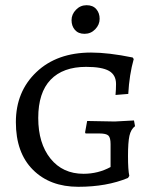

<svg xmlns="http://www.w3.org/2000/svg" viewBox="-20 -709 606 738"><path d="M315 -244 307 -200 309 -196H362C379.3 -196 390.8 -193.3 396.5 -188C402.2 -182.7 405 -171.7 405 -155V-67C389 -58.3 372.3 -51.8 355 -47.5C337.7 -43.2 319.7 -41 301 -41C247.7 -41 205.3 -60.5 174 -99.5C142.7 -138.5 127 -190.5 127 -255.5C127 -320.5 142.8 -369.5 174.5 -402.5C206.2 -435.5 251.7 -452 311 -452C351.7 -452 381 -446.8 399 -436.5C417 -426.2 426 -409.3 426 -386C426 -372 425.3 -358 424 -344L473 -348C475.7 -397.3 482.7 -442 494 -482L490 -488C428 -500.7 374.7 -507 330 -507C242.7 -507 172.7 -482 120 -432C67.3 -382 41 -317.8 41 -239.5C41 -161.2 62.8 -100.2 106.5 -56.5C150.2 -12.8 208.3 9 281 9C353.7 9 417.3 -2.3 472 -25L477 -33C473.7 -48.3 472 -73.7 472 -109C472 -144.3 473.8 -170.3 477.5 -187C481.2 -203.7 488.3 -216 499 -224L495 -246L421 -242ZM346 -596.5C357.3 -608.2 363 -621.5 363 -636.5C363 -651.5 358.7 -664 350 -674C341.3 -684 329 -689 313 -689C297 -689 283.3 -683.2 272 -671.5C260.7 -659.8 255 -646.5 255 -631.5C255 -616.5 259.3 -604 268 -594C276.7 -584 289 -579 305 -579C321 -579 334.7 -584.8 346 -596.5Z"/></svg>

Font: Alegreya SC
Style: Regular
Weight: 400
Designer: Juan Pablo del Peral
Foundry: Juan Pablo del Peral
Version: Version 1.003